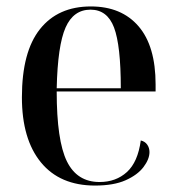

<svg xmlns="http://www.w3.org/2000/svg" viewBox="-20 -566 547 596"><path d="M275 10Q166 10 107 -62Q48 -134 48 -264Q48 -405 104 -475.5Q160 -546 262 -546Q357 -546 410 -484.5Q463 -423 463 -304V-282H156Q156 -130 187.5 -65.5Q219 -1 289 -1Q340 -1 374 -32Q408 -63 417 -130Q430 -127 437 -117Q444 -107 444 -94Q444 -72 425.5 -47.5Q407 -23 370 -6.5Q333 10 275 10ZM355 -292Q355 -425 334 -480.5Q313 -536 261 -536Q208 -536 183.5 -480.5Q159 -425 156 -292Z"/></svg>

Font: Noto Serif Display SemiCondensed Medium
Style: Regular
Weight: 500
Width: 4
Designer: Monotype Design Team
Foundry: Monotype Imaging Inc.
Version: Version 2.009